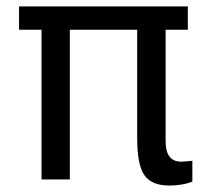

<svg xmlns="http://www.w3.org/2000/svg" viewBox="-20 -557 642 596"><path d="M506.3 19C517.6 19 529.8 18.1 542 16.1C554.2 14.2 565.9 11.2 577.1 6.8V-58.1C572.8 -57.1 575.7 -58.1 563 -56.6C555.7 -55.7 548.3 -55.2 543 -55.2C525.4 -55.2 514.2 -60.5 506.3 -70.8C497.6 -82 494.1 -98.6 494.1 -121.1V-464.8H563V-537.1H39.1V-464.8H108.9V0H196.8V-464.8H405.8V-130.9C405.8 -70.8 413.6 -34.2 428.2 -13.2C443.4 8.3 468.8 19 506.3 19Z"/></svg>

Font: Hack
Style: Regular
Weight: 400
Monospace: yes
Designer: Christopher Simpkins
Foundry: Christopher Simpkins
Version: Version 2.010